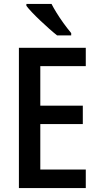

<svg xmlns="http://www.w3.org/2000/svg" viewBox="-20 -957 504 977"><path d="M416.5 -94.2V0H76.2V-713.9H416.5V-620.6H185.1V-419.4H401.4V-325.7H185.1V-94.2ZM270.5 -776.9Q252 -791.5 229.5 -811.5Q207 -831.5 184.3 -853Q161.6 -874.5 143.1 -894Q124.5 -913.6 114.3 -927.2V-937H242.2Q251 -919.4 266.8 -893.6Q282.7 -867.7 302.7 -839.8Q322.8 -812 342.3 -788.6V-776.9Z"/></svg>

Font: Open Sans
Style: Regular
Weight: 600
Width: 3
Foundry: Ascender Corporation
Version: Version 1.000